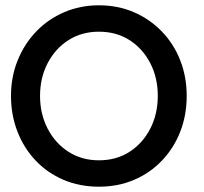

<svg xmlns="http://www.w3.org/2000/svg" viewBox="-20 -692 768 724"><path d="M131 -330.5Q131 -262.5 159.5 -207.2Q188 -152 238 -119.8Q288 -87.5 353 -87.5Q419 -87.5 468.8 -119.8Q518.5 -152 546.8 -207.2Q575 -262.5 575 -330.5Q575 -398.5 546.8 -453.5Q518.5 -508.5 468.8 -540.5Q419 -572.5 353 -572.5Q288 -572.5 238 -540.5Q188 -508.5 159.5 -453.5Q131 -398.5 131 -330.5ZM21.5 -330.5Q21.5 -402.5 46.8 -464.8Q72 -527 116.8 -573.5Q161.5 -620 222 -646Q282.5 -672 353 -672Q424.5 -672 484.8 -646Q545 -620 590 -573.5Q635 -527 659.5 -464.8Q684 -402.5 684 -330.5Q684 -258 659.8 -195.8Q635.5 -133.5 591 -86.8Q546.5 -40 486 -14Q425.5 12 353 12Q280 12 219.2 -14Q158.5 -40 114.2 -86.8Q70 -133.5 45.8 -195.8Q21.5 -258 21.5 -330.5Z"/></svg>

Font: League Spartan Medium
Style: Regular
Weight: 500
Foundry: The League of Moveable Type
Version: Version 2.002